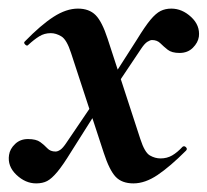

<svg xmlns="http://www.w3.org/2000/svg" viewBox="-30 -415 482 446"><path d="M280 11Q253 11 238.5 -4.5Q224 -20 211 -60L135 -292Q125 -323 112.5 -330.5Q100 -338 88 -338Q73 -338 61 -330.5Q49 -323 36 -311Q33 -307 28.5 -311.5Q24 -316 28 -319Q65 -357 94.5 -376Q124 -395 151 -395Q177 -395 192 -380Q207 -365 220 -325L296 -92Q306 -61 318 -54Q330 -47 343 -47Q358 -47 370 -54Q382 -61 394 -74Q398 -77 402 -73Q406 -69 402 -65Q365 -28 336 -8.5Q307 11 280 11ZM54 11Q29 11 8 -9Q-13 -29 -9 -55Q-7 -69 5 -80.5Q17 -92 35 -92Q54 -92 63.5 -85Q73 -78 80 -70.5Q87 -63 99 -63Q104 -63 110 -67Q116 -71 124 -83L204 -201L214 -187L135 -62Q116 -31 103 -15.5Q90 0 79.5 5.5Q69 11 54 11ZM219 -184 208 -198 288 -323Q307 -354 319.5 -369Q332 -384 343 -389.5Q354 -395 368 -395Q393 -395 414 -375.5Q435 -356 432 -330Q430 -316 418 -304Q406 -292 387 -292Q369 -292 359.5 -299.5Q350 -307 342.5 -314.5Q335 -322 323 -322Q319 -322 312.5 -318Q306 -314 298 -302Z"/></svg>

Font: Cormorant Infant Light
Style: Italic
Weight: 300
Italic angle: -10°
Designer: Christian Thalmann (Catharsis Fonts)
Foundry: Catharsis Fonts
Version: Version 4.001